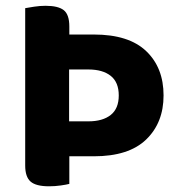

<svg xmlns="http://www.w3.org/2000/svg" viewBox="-20 -636 617 663"><path d="M218.6 -217V-396.1H285.1Q334.5 -396.1 362.3 -374.1Q390.1 -352 390.1 -306.5Q390.1 -261 362.3 -239Q334.5 -217 285.1 -217ZM67 -516.8V-96.3H304.1Q424.7 -96.3 484.7 -154.2Q544.8 -212.2 544.8 -306.5Q544.8 -402.4 484.7 -459.6Q424.7 -516.8 304.1 -516.8ZM219.4 -167.1H67V-64.4Q67 -25.2 85.7 -8.9Q104.4 7.3 149.2 7.3Q170.1 7.3 190.1 4.4Q210.1 1.5 219.4 -1ZM67 -419.2H219.4V-544.3Q219.4 -585.9 200 -601Q180.7 -616 137.4 -616Q118 -616 97.7 -612.9Q77.3 -609.8 67 -607.8Z"/></svg>

Font: Baloo Bhaijaan 2
Style: Regular
Weight: 400
Designer: Sanskriti Dholi, Noopur Datye and Ek Type
Foundry: Ek Type
Version: Version 1.701